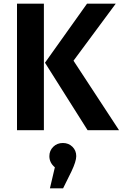

<svg xmlns="http://www.w3.org/2000/svg" viewBox="-20 -712 671 1050"><path d="M220 -692V0H73V-692ZM613 -692 382 -380 631 0H459L226 -369L456 -692ZM324 70Q355 70 376 90.5Q397 111 397 142Q397 170 371 225L325 318H253L280 203Q250 178 250 142Q250 112 271 91Q292 70 324 70Z"/></svg>

Font: Fira Sans SemiBold
Style: Regular
Weight: 600
Designer: bBox Type GmbH & Carrois Corporate GbR & Edenspiekermann AG
Foundry: bBox Type GmbH & Carrois Corporate GbR & Edenspiekermann AG
Version: Version 4.301;PS 004.301;hotconv 1.0.88;makeotf.lib2.5.64775